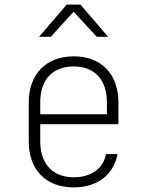

<svg xmlns="http://www.w3.org/2000/svg" viewBox="-20 -805 640 835"><path d="M150 -645H201L300 -754L401 -645H450L330 -785H270ZM301 10C404 10 475 -46 491 -135H441C430 -72 375 -34 301 -34C208 -34 155 -94 155 -190V-265H495V-360C495 -481 422 -560 301 -560C179 -560 105 -481 105 -360V-190C105 -68 178 10 301 10ZM155 -308V-360C155 -457 207 -516 301 -516C393 -516 445 -456 445 -360V-308Z"/></svg>

Font: JetBrains Mono Thin
Style: Regular
Weight: 100
Monospace: yes
Designer: Philipp Nurullin, Konstantin Bulenkov
Foundry: JetBrains
Version: Version 2.305